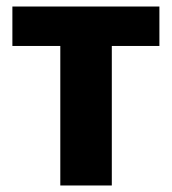

<svg xmlns="http://www.w3.org/2000/svg" viewBox="-20 -569 527 589"><path d="M469 -428H323V0H165V-428H18V-549H469Z"/></svg>

Font: Noto Sans Display SemiCondensed Extra
Style: Regular
Weight: 800
Width: 4
Designer: Monotype Design Team
Foundry: Monotype Imaging Inc.
Version: Version 1.900